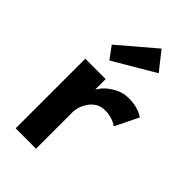

<svg xmlns="http://www.w3.org/2000/svg" viewBox="-207 -732 800 800"><g transform="rotate(45 193.0 -332.5)"><path d="M172 0H52V-410.5H172V-350.5Q173.5 -350.5 177.5 -356.5Q196.5 -388.5 245 -412Q267.5 -422.5 297 -422.5Q350.5 -422.5 385.5 -398L335 -295Q321.5 -306 294.5 -313.5Q281.5 -317 264 -317Q237 -317 219.2 -305Q201.5 -293 191 -276Q180.5 -259 176.2 -243.5Q172 -228 172 -220.5ZM128 -476 88.5 -530 247 -665 311 -584Z"/></g></svg>

Font: Lucymar Sans SemiBold
Style: Regular
Weight: 600
Foundry: The League of Moveable Type (original font) / Main changes by Cristiano Sobral with portions from Mirco Monsees
Version: Version 2.001;August 30, 2020;FontCreator 13.0.0.2681 64-bit